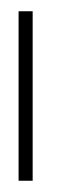

<svg xmlns="http://www.w3.org/2000/svg" viewBox="-20 -321 149 341"><path d="M13 0V-301H38V0Z"/></svg>

Font: Chathura Light
Style: Regular
Weight: 300
Designer: Appaji Ambarisha Darbha
Foundry: Aditya Fonts
Version: Version 1.002 2016